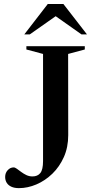

<svg xmlns="http://www.w3.org/2000/svg" viewBox="-20 -938 466 968"><path d="M324 -257Q324 -195.5 302 -146.2Q280 -97 243.8 -62Q207.5 -27 163.5 -8.2Q119.5 10.5 75.5 10.5Q53 10.5 37.5 3.5Q22 -3.5 14 -16.2Q6 -29 6 -46Q6 -66 18.8 -80Q31.5 -94 49 -94Q55.5 -94 65.2 -87Q75 -80 87 -71Q99 -62 113.2 -55.2Q127.5 -48.5 143.5 -48.5Q169.5 -48.5 183.2 -65.5Q197 -82.5 197 -126V-666L113 -688.5V-705H407.5V-688.5L323.5 -666ZM242 -869.5H279.5L130 -764.5H102.5L221 -918H299.5L418.5 -764.5H391Z"/></svg>

Font: Newsreader 60pt Medium
Style: Regular
Weight: 500
Designer: Hugues Gentile
Foundry: Production Type
Version: Version 1.003